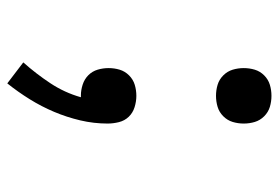

<svg xmlns="http://www.w3.org/2000/svg" viewBox="-142 -426 783 540"><g transform="rotate(90 250.0 -156.5)"><path d="M250 -372Q234 -372 219 -376.5Q204 -381 192.5 -392.5Q181 -404 176.5 -419Q172 -434 172 -450Q172 -466 176.5 -481Q181 -496 192.5 -507.5Q204 -519 219 -523.5Q234 -528 250 -528Q266 -528 281 -523.5Q296 -519 307.5 -507.5Q319 -496 323.5 -481Q328 -466 328 -450Q328 -434 323.5 -419Q319 -404 307.5 -392.5Q296 -381 281 -376.5Q266 -372 250 -372ZM215 215 156 170Q188 134 214.5 94Q241 54 254 8Q253 8 251.5 8Q250 8 249 8Q234 8 218.5 3Q203 -2 192 -13Q181 -24 176.5 -39Q172 -54 172 -70Q172 -86 176.5 -101Q181 -116 192.5 -127.5Q204 -139 219 -143.5Q234 -148 250 -148Q266 -148 282 -143Q298 -138 309 -126.5Q320 -115 324 -99Q328 -83 328 -67Q328 -28 319 10Q310 48 295 83.5Q280 119 259.5 152Q239 185 215 215Z"/></g></svg>

Font: Zed Mono
Style: Regular
Weight: 400
Monospace: yes
Designer: Belleve Invis
Foundry: Belleve Invis
Version: Version 1.0.0; ttfautohint (v1.8.4)